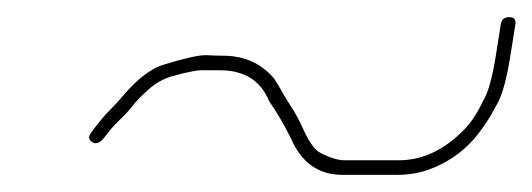

<svg xmlns="http://www.w3.org/2000/svg" viewBox="-20 -377 621 224"><path d="M87.9 -211C92.5 -208.3 97.4 -210.6 102.6 -217.7C107.8 -224.8 113.2 -231 119 -236.5C125.6 -242.8 130.9 -248.5 134.7 -253.5C138.4 -258.5 144.6 -264.8 153 -272.4C161.4 -279.9 170.6 -285.1 180.6 -288C199.5 -293.4 212.5 -295.7 219.7 -295H236.7C265 -295 284.1 -283 294 -259C302.2 -247.3 310.6 -233 319.2 -216C331.5 -187.3 351.6 -173 379.4 -173H442.4C456.2 -173 468.7 -175 479.9 -179C501 -186.6 518.7 -198.6 533.1 -215C537.1 -219.7 541.3 -225.2 545.7 -231.5C550 -237.8 555 -246.3 560.7 -257C566.4 -267.7 571.2 -285.7 575.3 -311L581.3 -349C582.1 -354.3 579.7 -357 574 -357C568.4 -357 565.1 -354.3 564.3 -349L558.3 -311C554.1 -285 549 -267.3 542.9 -258C536.9 -245 529.7 -234.2 521.2 -225.5C498.1 -201.8 472.7 -190 445.1 -190H382.1C374.4 -190 364.8 -192.9 353.5 -198.8C347.3 -201.9 340.9 -210.8 334.2 -225.5C329.5 -235.8 324.9 -244.5 320.3 -251.5C315.8 -258.5 312.2 -264.3 309.6 -269C307 -273.7 303.9 -279 300.1 -285C285 -303 265.1 -312 240.4 -312C235.7 -312 229.3 -312.2 221 -312.6C212.8 -313 196.2 -309.3 171.3 -301.7C159.8 -298.1 148.3 -290.7 136.8 -279.5C131.6 -274.5 127 -269.5 122.9 -264.5C118.8 -259.5 113.6 -254 107.5 -247.9C101.4 -241.8 94.3 -233.2 86.2 -222C82.8 -217.3 83.3 -213.7 87.9 -211Z"/></svg>

Font: Proton
Style: BkIt
Weight: 500
Version: Version 1.017